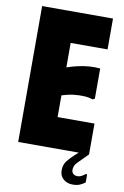

<svg xmlns="http://www.w3.org/2000/svg" viewBox="-95 -755 627 974"><g transform="rotate(10 218.5 -267.5)"><path d="M406 -700V-541H216V-415Q245 -425 274.5 -431.5Q304 -438 332.5 -440Q361 -442 386 -439V-284L375 -278Q356 -285 330.5 -286.5Q305 -288 276 -284.5Q247 -281 216 -271V-159H406V0H41V-700ZM414 143Q405 150 389.5 157.5Q374 165 350 165Q322 165 302.5 148.5Q283 132 283 103Q283 74 299 54Q315 34 333 18L353 0H406L354 52Q344 62 340 73.5Q336 85 337 95Q339 108 347.5 113.5Q356 119 367 119Q377 119 388 113.5Q399 108 406 101H414Z"/></g></svg>

Font: Phudu ExtraBold
Style: Regular
Weight: 800
Version: Version 1.005;gftools[0.9.23]